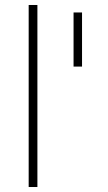

<svg xmlns="http://www.w3.org/2000/svg" viewBox="-20 -750 435 770"><path d="M95 0H130V-730H95ZM309 -700H275V-483H309Z"/></svg>

Font: TitilliumText22L
Style: 1 wt
Weight: 100
Designer: Campivisivi
Foundry: Campivisivi
Version: 1.000